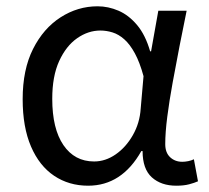

<svg xmlns="http://www.w3.org/2000/svg" viewBox="-20 -577 665 610"><path d="M260 13Q199 13 152 -18.5Q105 -50 78.5 -111.5Q52 -173 52 -262Q52 -356 85 -421.5Q118 -487 172.5 -522Q227 -557 290 -557Q324 -557 356.5 -543Q389 -529 415.5 -497.5Q442 -466 457 -414H460L483 -543H573Q562 -490 550.5 -431Q539 -372 528.5 -314.5Q518 -257 511.5 -206.5Q505 -156 505 -119Q505 -92 520.5 -77.5Q536 -63 559 -63Q568 -63 578 -65Q588 -67 596 -71L609 -1Q598 4 581 8.5Q564 13 540 13Q492 13 462.5 -13.5Q433 -40 433 -97H429Q367 13 260 13ZM279 -64Q315 -64 347.5 -86.5Q380 -109 402 -147.5Q424 -186 427 -232L436 -335Q424 -379 408.5 -407.5Q393 -436 375 -452Q357 -468 337.5 -474Q318 -480 299 -480Q260 -480 225 -455.5Q190 -431 168 -383Q146 -335 146 -263Q146 -168 181.5 -116Q217 -64 279 -64Z"/></svg>

Font: binaryhoriontal115
Style: Book
Weight: 400
Designer: Jelle Bosma - Monotype Design Team
Foundry: Monotype Imaging Inc.
Version: Version 2.003